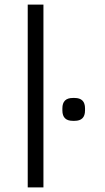

<svg xmlns="http://www.w3.org/2000/svg" viewBox="-20 -811 456 831"><path d="M100 -791H168V0H100ZM250 -333V-342Q250 -387 295 -387H303Q348 -387 348 -342V-333Q348 -288 303 -288H295Q250 -288 250 -333Z"/></svg>

Font: Krub
Style: Regular
Weight: 400
Designer: Ekaluck Peanpanawate
Foundry: Cadson Demak Co.,Ltd.
Version: Version 1.000; ttfautohint (v1.6)